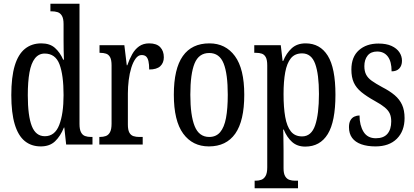

<svg xmlns="http://www.w3.org/2000/svg" viewBox="-20 -780 2234 1036"><path d="M200 10Q149 10 113.5 -19Q78 -48 59.5 -109.5Q41 -171 41 -267Q41 -364 59.5 -425.5Q78 -487 114.5 -516.5Q151 -546 203 -546Q249 -546 276.5 -521.5Q304 -497 321 -458H325Q324 -481 323.5 -508Q323 -535 323 -563V-650Q323 -680 314 -695Q305 -710 290.5 -714.5Q276 -719 258 -719H252V-760H409V-111Q409 -82 417 -66.5Q425 -51 439 -46Q453 -41 471 -41H479V0H337L327 -92H325Q306 -45 277 -17.5Q248 10 200 10ZM222 -45Q276 -45 299.5 -105.5Q323 -166 323 -267Q323 -375 301 -433Q279 -491 221 -491Q189 -491 168.5 -465Q148 -439 139 -389Q130 -339 130 -266Q130 -155 151.5 -100Q173 -45 222 -45Z M516 0V-41H519Q537 -41 551 -46Q565 -51 573.5 -66.5Q582 -82 582 -113V-427Q582 -457 574 -471.5Q566 -486 552 -490.5Q538 -495 520 -495H517V-536H651L664 -428H667Q678 -460 693 -487Q708 -514 730.5 -530Q753 -546 785 -546Q825 -546 844.5 -525.5Q864 -505 864 -471Q864 -441 845 -423Q826 -405 785 -405Q785 -433 781 -450Q777 -467 768.5 -475Q760 -483 744 -483Q726 -483 712 -464Q698 -445 688.5 -414.5Q679 -384 674.5 -347.5Q670 -311 670 -276V-108Q670 -79 678 -64.5Q686 -50 700 -45.5Q714 -41 731 -41H750V0Z M1107 10Q1019 10 968.5 -59Q918 -128 918 -269Q918 -409 966.5 -477.5Q1015 -546 1110 -546Q1197 -546 1247.5 -477.5Q1298 -409 1298 -269Q1298 -128 1249.5 -59Q1201 10 1107 10ZM1109 -41Q1146 -41 1168 -67Q1190 -93 1199.5 -143.5Q1209 -194 1209 -269Q1209 -382 1186.5 -438Q1164 -494 1109 -494Q1053 -494 1030 -438Q1007 -382 1007 -269Q1007 -157 1030.5 -99Q1054 -41 1109 -41Z M1354 236V195H1360Q1376 195 1390 190Q1404 185 1413 169.5Q1422 154 1422 123V-427Q1422 -457 1414 -471.5Q1406 -486 1392.5 -490.5Q1379 -495 1362 -495H1352V-536H1495L1505 -451H1508Q1525 -493 1554 -519.5Q1583 -546 1629 -546Q1707 -546 1748.5 -479.5Q1790 -413 1790 -269Q1790 -124 1748.5 -56.5Q1707 11 1627 11Q1584 11 1556 -14Q1528 -39 1511 -81H1508Q1509 -67 1509 -49Q1509 -31 1509.5 -10.5Q1510 10 1510 33V128Q1510 157 1519 171.5Q1528 186 1542 190.5Q1556 195 1571 195H1588V236ZM1610 -44Q1660 -44 1680.5 -104Q1701 -164 1701 -273Q1701 -380 1680.5 -436Q1660 -492 1610 -492Q1571 -492 1549.5 -465.5Q1528 -439 1519 -390Q1510 -341 1510 -272Q1510 -200 1519 -149Q1528 -98 1549.5 -71Q1571 -44 1610 -44Z M2006 10Q1962 10 1929.5 -1.5Q1897 -13 1880 -36Q1863 -59 1863 -94Q1863 -117 1871 -131Q1879 -145 1892.5 -151Q1906 -157 1920 -157Q1920 -104 1941.5 -69Q1963 -34 2008 -34Q2050 -34 2070.5 -58Q2091 -82 2091 -125Q2091 -150 2083 -167.5Q2075 -185 2055.5 -201Q2036 -217 2003 -235Q1958 -260 1930 -283Q1902 -306 1889 -334.5Q1876 -363 1876 -405Q1876 -473 1916.5 -509Q1957 -545 2022 -545Q2065 -545 2093 -532Q2121 -519 2135 -498Q2149 -477 2149 -452Q2149 -426 2134.5 -410.5Q2120 -395 2093 -395Q2093 -448 2072.5 -475Q2052 -502 2015 -502Q1981 -502 1963.5 -480Q1946 -458 1946 -423Q1946 -396 1955.5 -377.5Q1965 -359 1986 -344Q2007 -329 2042 -310Q2083 -289 2109.5 -266.5Q2136 -244 2149.5 -214.5Q2163 -185 2163 -143Q2163 -73 2121.5 -31.5Q2080 10 2006 10Z"/></svg>

Font: Noto Serif ExtraCondensed
Style: Regular
Weight: 400
Width: 2
Designer: Monotype Design Team
Foundry: Monotype Imaging Inc.
Version: Version 2.013